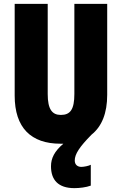

<svg xmlns="http://www.w3.org/2000/svg" viewBox="-20 -734 630 994"><path d="M367 97C367 64 391 27 454 -37C507 -79 535 -148 535 -243V-714H365V-248C365 -167 344 -139 295 -139C250 -139 227 -168 227 -247V-714H56V-239C56 -72 141 10 293 10C298 10 303 10 308 10C262 49 244 85 244 127C244 196 280 240 365 240C391 240 426 236 450 227V119C440 125 414 130 401 130C382 130 367 119 367 97Z"/></svg>

Font: Noto Sans Bengali ExtraCondensed Black
Style: Regular
Weight: 900
Width: 2
Designer: Joana Ranito - Universal Thirst; Jelle Bosma - Monotype Design Team
Foundry: Universal Thirst ehf.
Version: Version 3.000